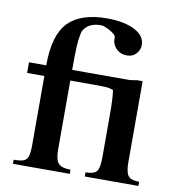

<svg xmlns="http://www.w3.org/2000/svg" viewBox="-79 -760 759 830"><g transform="rotate(10 301.0 -345.0)"><path d="M32.7 0V-18.1Q60.5 -18.1 75 -22.9Q89.4 -27.8 95 -43.9Q100.6 -60.1 100.6 -93.3V-397.5H24.9V-444.3H100.6Q100.6 -578.1 155.5 -634Q210.4 -689.9 324.7 -689.9Q400.4 -689.9 446.3 -666.3Q492.2 -642.6 492.2 -602.1Q492.2 -581.5 477.1 -564.2Q461.9 -546.9 436.5 -546.9Q411.6 -546.9 394.8 -560.5Q377.9 -574.2 372.6 -594.7Q371.1 -602.1 371.3 -608.4Q371.6 -614.7 370.1 -620.1Q366.7 -627 354 -635.5Q341.3 -644 326.9 -650.1Q312.5 -656.2 304.2 -656.2Q268.1 -656.2 246.8 -640.1Q225.6 -624 222.7 -602.1Q217.3 -576.7 215.8 -543Q214.4 -509.3 214.4 -444.3H467.8L499.5 -449.2H522.9V-93.3Q522.9 -51.8 534.2 -35.2Q545.4 -18.6 583.5 -18.1V0H348.1V-18.1Q387.2 -18.6 397.9 -34.4Q408.7 -50.3 408.7 -93.3V-285.2Q408.7 -355 403.3 -389.6Q387.7 -395.5 371.8 -396.5Q356 -397.5 334.5 -397.5H214.4V-93.3Q214.4 -49.8 229.2 -33.9Q244.1 -18.1 282.2 -18.1V0Z"/></g></svg>

Font: Awami Nastaliq
Style: Bold
Weight: 700
Designer: Peter Martin, SIL International
Foundry: SIL International
Version: Version 3.100